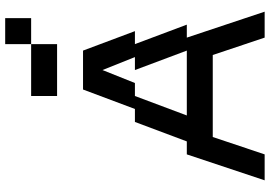

<svg xmlns="http://www.w3.org/2000/svg" viewBox="-170 -870 1040 740"><g transform="rotate(-90 350.0 -500.0)"><path d="M500 -500H450L525 -300H275L350 -500H400L450 -625ZM25 0H125L192 -200H508L575 0H675L575 -300H625L550 -500H600L525 -700H375L300 -500H250L175 -300H125ZM350 -800H550V-900H350ZM550 -900H650V-1000H550Z"/></g></svg>

Font: LS-VG5000 Shifted
Style: Regular
Weight: 400
Designer: Justin Bihan, 2021
Foundry: Justin Bihan, 2021
Version: Version 1.000;Glyphs 3.1.2 (3151)